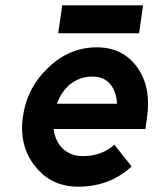

<svg xmlns="http://www.w3.org/2000/svg" viewBox="-20 -690 577 722"><path d="M199 -565H503L518 -670H214ZM527 -205 533 -250Q549 -363 496 -437Q442 -512 344 -512Q241 -512 162 -436Q81 -360 66 -250Q51 -141 112 -65Q172 12 275 12Q392 12 475 -64L410 -146Q363 -103 291 -103Q244 -103 213 -134Q200 -148 192 -166Q184 -184 182 -205ZM326 -402Q372 -402 395 -373Q418 -345 420 -300H194Q210 -344 242 -372Q280 -402 326 -402Z"/></svg>

Font: Unageo
Style: SemiBold-Italic
Weight: 600
Designer: Richard Sepsi
Foundry: Richard Sepsi
Version: Version 2.000